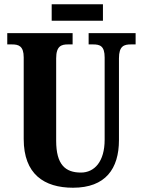

<svg xmlns="http://www.w3.org/2000/svg" viewBox="-20 -869 668 899"><path d="M222 -772H462V-849H222ZM322 10C474 10 537 -79 537 -213V-596C537 -654 561 -661 593 -661H615V-714H395V-661H416C448 -661 470 -654 470 -600V-215C470 -112 422 -61 359 -61C286 -61 243 -98 243 -210V-596C243 -654 268 -661 298 -661H320V-714H14V-661H36C67 -661 91 -654 91 -600V-218C91 -54 186 10 322 10Z"/></svg>

Font: Noto Serif Tamil ExtraCondensed ExtraBold
Style: Regular
Weight: 800
Width: 2
Designer: Indian Type Foundry, Tom Grace, and the Monotype Design Team
Foundry: Monotype Imaging Inc.
Version: Version 2.004